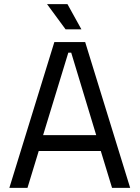

<svg xmlns="http://www.w3.org/2000/svg" viewBox="-20 -902 670 922"><path d="M25 0 241 -700H389L605 0H518L464 -177H166L112 0ZM187 -253H442L322 -649H308ZM295 -761 206 -882H304L371 -761Z"/></svg>

Font: Space Grotesk Light
Style: Regular
Weight: 400
Version: Version 2.000